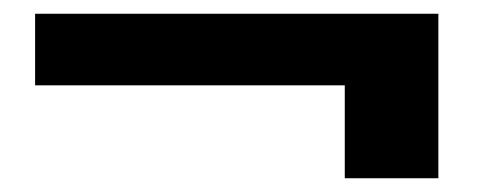

<svg xmlns="http://www.w3.org/2000/svg" viewBox="-20 -457 698 279"><path d="M31 -437H617V-198H481V-333H31Z"/></svg>

Font: Albert Sans
Style: Bold
Weight: 700
Designer: Andreas Rasmussen
Foundry: a.Foundry
Version: Version 1.025